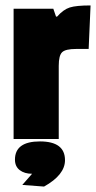

<svg xmlns="http://www.w3.org/2000/svg" viewBox="-20 -511 353 706"><path d="M196 -269V0H30V-479H176L186 -450H190Q213 -476 236.5 -483.5Q260 -491 313 -491L306 -331H260Q221 -331 208.5 -319Q196 -307 196 -269ZM35 76Q35 9 127 9Q219 9 219 78Q219 132 142 175L62 169L98 128Q70 128 52.5 114.5Q35 101 35 76Z"/></svg>

Font: Passion One
Style: Regular
Weight: 400
Designer: Alejandro Lo Celso
Foundry: Fontstage
Version: Version 1.001